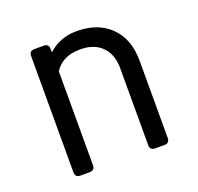

<svg xmlns="http://www.w3.org/2000/svg" viewBox="-102 -656 789 766"><g transform="rotate(-20 293.0 -273.5)"><path d="M114.7 0Q92.8 0 92.8 -21.5V-515.6Q92.8 -537.1 114.7 -537.1H153.8Q175.8 -537.1 175.8 -515.6V-501Q225.6 -546.9 296.9 -546.9Q386.2 -546.9 439 -495.6Q493.2 -442.9 493.2 -350.1V-21.5Q493.2 0 471.2 0H432.1Q410.2 0 410.2 -21.5V-350.1Q410.2 -405.8 377.9 -439.5Q345.2 -473.6 284.7 -473.6Q210 -473.6 175.8 -420.4V-21.5Q175.8 0 153.8 0Z"/></g></svg>

Font: Simply Mono
Style: Book
Weight: 400
Designer: Wojciech Kalinowski "wmk69" (wmk69@o2.pl)
Foundry: Wojciech Kalinowski "wmk69" (wmk69@o2.pl)
Version: Version 1.0.0